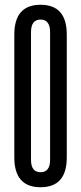

<svg xmlns="http://www.w3.org/2000/svg" viewBox="-20 -775 340 805"><path d="M40 -115V-630Q40 -755 150 -755Q260 -755 260 -630V-115Q260 10 150 10Q40 10 40 -115ZM110 -640V-105Q110 -53 150 -53Q190 -53 190 -105V-640Q190 -693 150 -693Q110 -693 110 -640Z"/></svg>

Font: Exetegue
Style: Regular
Weight: 400
Designer: Fábio Duarte Martins
Foundry: Fábio Duarte Martins
Version: Version 0.001